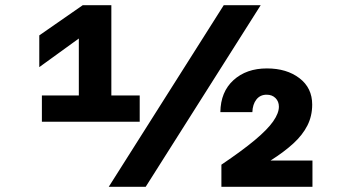

<svg xmlns="http://www.w3.org/2000/svg" viewBox="-20 -718 1340 738"><path d="M283 -250V-570L131 -460V-582L298 -698H408V-250ZM141 -351H517V-250H141ZM398 0 840 -698H982L540 0ZM831 0V-85Q911 -139 959.5 -179.5Q1008 -220 1030 -251.5Q1052 -283 1052 -308Q1052 -328 1039 -341Q1026 -354 1005 -354Q980 -354 965.5 -335.5Q951 -317 950 -287H827Q828 -365 877.5 -410Q927 -455 1006 -455Q1082 -455 1131 -417.5Q1180 -380 1180 -316Q1180 -272 1161.5 -235.5Q1143 -199 1107.5 -166.5Q1072 -134 1020 -101H1181V0Z"/></svg>

Font: Azeret Mono
Style: Bold
Weight: 700
Designer: Martin Vácha
Foundry: Displaay
Version: Version 1.002